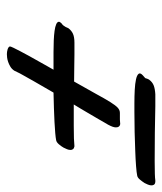

<svg xmlns="http://www.w3.org/2000/svg" viewBox="-45 -560 480 569"><g transform="rotate(-90 195.5 -275.0)"><path d="M249 -85Q249 -84 247.1 -79.1Q245.1 -74.2 244.1 -73.2Q237.3 -64 227.5 -60.1Q217.8 -56.2 201.2 -55.2H166Q127.9 -56.2 87.6 -56.6Q47.4 -57.1 2.9 -57.1Q-21 -57.1 -34.4 -56.6Q-47.9 -56.2 -54.2 -55.2H-58.1Q-64.9 -55.7 -67.1 -59.6Q-69.3 -63.5 -68.8 -68.1Q-68.4 -72.8 -66.2 -77.9Q-64 -83 -62 -86.9Q-57.6 -93.8 -51.8 -100.8Q-45.9 -107.9 -40 -108.9Q-31.2 -110.8 -11.7 -112.3Q7.8 -113.8 33.4 -114.7Q59.1 -115.7 88.9 -116.5Q118.7 -117.2 148.9 -117.2H173.8Q195.3 -117.2 214.1 -116.2Q232.9 -115.2 245.1 -112.5Q257.3 -109.9 261.5 -105Q265.6 -100.1 257.8 -92.8ZM126 -160.2 112.8 -159.2Q103 -160.6 103 -171.9Q103 -176.8 105 -182.1Q106.9 -187.5 110.8 -194.8Q122.6 -215.3 130.9 -229.5Q139.2 -243.7 145.8 -254.9Q152.3 -266.1 158.2 -275.9Q164.1 -285.6 170.9 -296.9H107.9Q84 -296.9 70.1 -296.4Q56.2 -295.9 46.9 -294.9Q41 -295.9 38.6 -299.1Q36.1 -302.2 36.1 -306.2Q36.1 -311.5 38.3 -316.9Q40.5 -322.3 43 -327.1Q46.9 -334 53 -341.1Q59.1 -348.1 64.9 -349.1Q72.3 -350.6 86.2 -351.8Q100.1 -353 118.9 -354Q137.7 -355 160.2 -355.7Q182.6 -356.4 206.1 -356.9Q227.5 -393.6 239.5 -414.8Q251.5 -436 257.8 -447.3Q264.2 -458.5 266.4 -463.6Q268.6 -468.8 271 -473.1Q275.9 -480.5 282.7 -484.6Q289.6 -488.8 296.6 -491.2Q303.7 -493.7 309.8 -494.4Q315.9 -495.1 319.8 -495.1Q322.8 -495.1 326.9 -494.6Q331.1 -494.1 334.5 -492.9Q337.9 -491.7 340.3 -490Q342.8 -488.3 342.8 -485.8Q342.8 -483.9 338.9 -475.6Q335 -467.3 328.6 -455.3Q322.3 -443.4 314.7 -429.4Q307.1 -415.5 299.3 -401.9Q291.5 -388.2 284.9 -376.2Q278.3 -364.3 273.9 -356.9H326.2Q344.2 -356.9 360.4 -356.2Q376.5 -355.5 388.9 -353.8Q401.4 -352.1 408.7 -348.9Q416 -345.7 416 -340.8Q416 -337.9 411.1 -333Q407.2 -330.6 404.8 -327.4Q402.3 -324.2 400.6 -321Q398.9 -317.9 398.2 -315.7Q397.5 -313.5 397 -313Q390.1 -303.7 380.4 -299.3Q370.6 -294.9 354 -294.9H318.8Q303.2 -294.9 282.5 -295.4Q261.7 -295.9 238.8 -295.9Q216.3 -256.8 202.1 -230.7Q188 -204.6 178.2 -189Q168.5 -173.3 161.4 -166.7Q154.3 -160.2 146 -160.2Z"/></g></svg>

Font: Oregano
Style: Italic
Weight: 400
Italic angle: -12°
Designer: Astigmatic (AOETI)
Foundry: Astigmatic (AOETI)
Version: Version 1.000